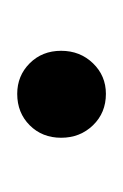

<svg xmlns="http://www.w3.org/2000/svg" viewBox="20 -458 143 223"><g transform="rotate(-90 91.5 -346.5)"><path d="M144 -347Q144 -325 129.5 -310Q115 -295 94 -295Q72 -295 57.5 -310Q43 -325 43 -347Q43 -369 57.5 -383.5Q72 -398 94 -398Q115 -398 129.5 -383.5Q144 -369 144 -347Z"/></g></svg>

Font: SVN-Poppins Light
Style: Regular
Weight: 300
Designer: Ninad Kale (Devanagari), Jonny Pinhorn (Latin)
Foundry: Indian Type Foundry
Version: Version 3.002 2017; ttfautohint (v1.8.3)